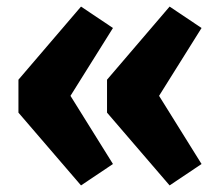

<svg xmlns="http://www.w3.org/2000/svg" viewBox="-20 -576 668 583"><path d="M323 -491 194 -285 323 -78 226 -13 36 -234V-334L226 -556ZM592 -491 463 -285 592 -78 495 -13 305 -234V-334L495 -556Z"/></svg>

Font: Fira Sans BGR
Style: Bold
Weight: 700
Designer: bBox Type GmbH & Carrois Corporate GbR & Edenspiekermann AG
Foundry: bBox Type GmbH & Carrois Corporate GbR & Edenspiekermann AG
Version: Version 4.301